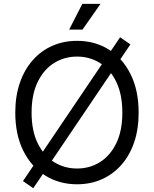

<svg xmlns="http://www.w3.org/2000/svg" viewBox="-20 -950 802 1000"><path d="M153.3 30.3 99.6 -6.8 605.5 -755.9 659.2 -718.8ZM381.3 9.8Q288.6 9.8 215.8 -35.6Q143.1 -81.1 101.3 -164.8Q59.6 -248.5 59.6 -363.3Q59.6 -449.7 83.5 -518.8Q107.4 -587.9 150.6 -636.7Q193.8 -685.5 252.7 -711.4Q311.5 -737.3 381.3 -737.3Q474.6 -737.3 546.9 -691.9Q619.1 -646.5 660.6 -562.5Q702.1 -478.5 702.1 -363.3Q702.1 -276.9 678.5 -208Q654.8 -139.2 611.6 -90.6Q568.4 -42 509.8 -16.1Q451.2 9.8 381.3 9.8ZM381.3 -72.3Q447.3 -72.3 500.7 -105.7Q554.2 -139.2 585.7 -204.1Q617.2 -269 617.2 -363.3Q617.2 -458 585.7 -523.2Q554.2 -588.4 500.7 -621.8Q447.3 -655.3 381.3 -655.3Q315.4 -655.3 261.7 -621.8Q208 -588.4 176.3 -523.2Q144.5 -458 144.5 -363.3Q144.5 -269 176.3 -204.1Q208 -139.2 261.7 -105.7Q315.4 -72.3 381.3 -72.3ZM340.3 -795.9 408.7 -929.7H503.4L409.7 -795.9Z"/></svg>

Font: Inter V
Style: 
Weight: 400
Designer: Rasmus Andersson
Foundry: rsms
Version: Version 4.000;git-a3f224843